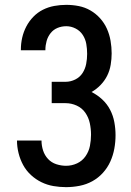

<svg xmlns="http://www.w3.org/2000/svg" viewBox="-20 -763 540 791"><path d="M252 8Q226 8 200 3.5Q174 -1 150.5 -12.5Q127 -24 107.5 -42Q88 -60 75.5 -83Q63 -106 56.5 -132Q50 -158 50 -184Q50 -184 50 -184Q50 -184 50 -184H151Q151 -184 151 -184Q151 -184 151 -184Q151 -163 157.5 -143Q164 -123 178 -108Q192 -93 212 -86.5Q232 -80 252 -80Q276 -80 297.5 -90Q319 -100 332.5 -119.5Q346 -139 350.5 -162Q355 -185 355 -208Q355 -232 350 -255.5Q345 -279 331.5 -298.5Q318 -318 296 -328Q274 -338 250 -338H193V-426H250Q271 -426 290 -435.5Q309 -445 320 -462Q331 -479 335 -499.5Q339 -520 339 -541Q339 -541 339 -541Q339 -541 339 -541Q339 -562 335.5 -582Q332 -602 321 -619Q310 -636 291.5 -645.5Q273 -655 253 -655Q234 -655 217 -648Q200 -641 188.5 -626.5Q177 -612 172 -594Q167 -576 167 -558Q167 -557 167 -557Q167 -557 167 -556H66Q66 -557 66 -557.5Q66 -558 66 -559Q66 -584 71.5 -608Q77 -632 88.5 -654Q100 -676 117.5 -694Q135 -712 157 -723Q179 -734 203.5 -738.5Q228 -743 253 -743Q279 -743 304.5 -738Q330 -733 352.5 -720Q375 -707 392.5 -687.5Q410 -668 420.5 -644.5Q431 -621 435.5 -595Q440 -569 440 -543Q440 -520 436 -496Q432 -472 421.5 -451Q411 -430 394 -412.5Q377 -395 357 -384Q381 -372 401 -353.5Q421 -335 433.5 -311Q446 -287 451 -260Q456 -233 456 -206Q456 -178 451 -150.5Q446 -123 434.5 -97.5Q423 -72 404 -51Q385 -30 360.5 -16.5Q336 -3 308 2.5Q280 8 252 8Z"/></svg>

Font: Iosevka SS04 Semibold
Style: Regular
Weight: 600
Monospace: yes
Designer: Belleve Invis
Foundry: Belleve Invis
Version: Version 19.0.0; ttfautohint (v1.8.4)